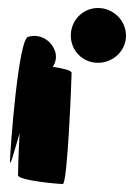

<svg xmlns="http://www.w3.org/2000/svg" viewBox="-20 -768 335 480"><path d="M5 -364C5 -350 15 -387 29 -435C26 -381 25 -335 25 -330C25 -317 124 -308 137 -308C149 -308 159 -574 159 -586C159 -592 137 -597 112 -601C120 -613 123 -629 116 -644C105 -670 77 -684 51 -676C26 -676 5 -389 5 -364ZM157 -679C157 -641 187 -611 225 -611C263 -611 295 -641 295 -679C295 -717 263 -748 225 -748C187 -748 157 -717 157 -679Z"/></svg>

Font: Ampere
Style: UltCnd
Weight: 400
Version: Version 1